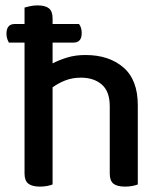

<svg xmlns="http://www.w3.org/2000/svg" viewBox="-20 -686 607 712"><path d="M13 -528Q10 -533 7 -541.5Q4 -550 4 -561Q4 -597 35 -597H71V-658Q78 -660 91 -663Q104 -666 119 -666Q148 -666 161.5 -655Q175 -644 175 -618V-597H273Q283 -584 283 -563Q283 -528 252 -528H175V-451Q198 -463 228.5 -472.5Q259 -482 297 -482Q384 -482 437.5 -436Q491 -390 491 -296V-2Q484 1 471 3.5Q458 6 444 6Q414 6 400.5 -5Q387 -16 387 -42V-292Q387 -347 357.5 -372.5Q328 -398 280 -398Q248 -398 221.5 -387.5Q195 -377 175 -362V-2Q168 1 155.5 3.5Q143 6 128 6Q99 6 85 -5Q71 -16 71 -42V-528Z"/></svg>

Font: Baloo Bhaina 2 Medium
Style: Regular
Weight: 500
Designer: Yesha Goshar, Manish Minz, Shuchita Grover and Ek Type
Foundry: Ek Type
Version: Version 1.640;hotconv 1.0.111;makeotfexe 2.5.65597; ttfautoh